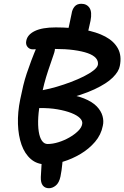

<svg xmlns="http://www.w3.org/2000/svg" viewBox="-20 -857 658 1016"><path d="M239 139Q218 139 206.5 124.5Q195 110 196 80Q198 43 200 10.5Q202 -22 206 -53L318 -65Q312 -19 309.5 11.5Q307 42 300 77Q293 110 275.5 124.5Q258 139 239 139ZM434 -641 330 -654Q338 -688 345.5 -721Q353 -754 359 -785Q362 -807 374.5 -822Q387 -837 410 -837Q439 -837 453.5 -815.5Q468 -794 459 -747Q454 -722 447.5 -696Q441 -670 434 -641ZM224 13Q176 13 143.5 -15Q111 -43 94 -91Q77 -139 75 -201Q73 -263 87 -331Q95 -371 103 -404Q111 -437 121.5 -468.5Q132 -500 145.5 -536Q159 -572 179 -619Q187 -639 200 -647Q213 -655 230 -655Q246 -655 257 -643Q268 -631 270.5 -612Q273 -593 264 -569Q247 -520 235 -484Q223 -448 214 -413.5Q205 -379 197 -336Q185 -281 182.5 -237Q180 -193 185 -161Q190 -129 202 -112Q214 -95 232 -95Q259 -95 289.5 -104.5Q320 -114 347 -129.5Q374 -145 393 -163.5Q412 -182 415 -201Q418 -217 403 -232Q388 -247 357.5 -259Q327 -271 284 -278.5Q241 -286 190 -285Q161 -284 146 -296.5Q131 -309 137 -336Q140 -352 157.5 -362.5Q175 -373 211 -381Q243 -387 280.5 -398Q318 -409 355 -423Q392 -437 423 -452.5Q454 -468 474.5 -484Q495 -500 498 -514Q501 -534 487.5 -549.5Q474 -565 444.5 -575.5Q415 -586 371 -592Q327 -598 271 -598Q235 -598 201.5 -597Q168 -596 153 -596Q136 -596 125.5 -609Q115 -622 119 -641Q125 -674 164.5 -693Q204 -712 275 -712Q356 -712 423.5 -700Q491 -688 537 -663.5Q583 -639 604 -600.5Q625 -562 614 -508Q609 -479 577 -447Q545 -415 480 -384.5Q415 -354 311 -328V-362Q381 -354 425 -336Q469 -318 492 -294Q515 -270 522.5 -243Q530 -216 524 -191Q515 -144 483 -106.5Q451 -69 406.5 -42.5Q362 -16 314 -1.5Q266 13 224 13Z"/></svg>

Font: Shantell Sans Medium
Style: Italic
Weight: 500
Italic angle: -11°
Designer: Stephen Nixon, Anya Danilova, Shantell Martin
Foundry: Arrow Type
Version: Version 1.011;[c5ecc13dd]